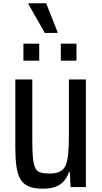

<svg xmlns="http://www.w3.org/2000/svg" viewBox="-20 -1043 618 1165"><path d="M240 102Q186 102 153 87.5Q120 73 103 43Q86 13 79.5 -34.5Q73 -82 73 -146V-561H176V-182Q176 -117 180.5 -78Q185 -39 196 -20.5Q207 -2 227.5 4Q248 10 282 10Q321 10 344.5 -2.5Q368 -15 379 -41.5Q390 -68 394 -112Q398 -156 398 -220V-561H501V92H408L404 2H398Q386 37 365 59Q344 81 313 91.5Q282 102 240 102ZM122 -675V-778H218V-675ZM349 -675V-778H444V-675ZM252 -843 153 -1017V-1023H260L329 -849V-843Z"/></svg>

Font: Farlight84_Sys_V01
Style: Regular
Weight: 400
Designer: Ryoko NISHIZUKA  (kana, bopomofo & ideographs); Paul D. Hunt (Latin, Greek & Cyrillic); Sandoll Communications , Soo-you
Foundry: Adobe
Version: Version 2.004;October 29, 2024;FontCreator 14.0.0.2814 64-bi